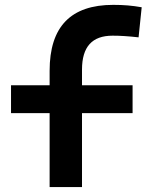

<svg xmlns="http://www.w3.org/2000/svg" viewBox="-20 -762 626 782"><path d="M182.1 0H314V-301.3H520V-414.6H314V-478.5C314 -571.3 355 -616.7 438.5 -616.7C469.2 -616.7 501 -614.7 544.4 -609.9L557.1 -732.4C518.1 -739.3 483.4 -742.2 441.4 -742.2C268.1 -742.2 182.1 -653.3 182.1 -473.6V-414.6H24.9V-301.3H182.1Z"/></svg>

Font: Cascadia Code
Style: Bold
Weight: 700
Monospace: yes
Designer: Aaron Bell
Foundry: Saja Typeworks
Version: Version 2404.023